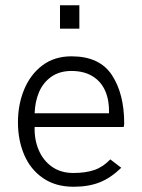

<svg xmlns="http://www.w3.org/2000/svg" viewBox="-20 -710 543 736"><path d="M48.8 -241.2Q48.8 -309.1 72.5 -366.7Q96.2 -424.3 142.3 -459.2Q188.5 -494.1 253.9 -494.1Q361.8 -494.1 408.9 -422.4Q456.1 -350.6 456.1 -236.8Q456.1 -233.9 455.3 -229.5Q454.6 -225.1 454.1 -223.1H112.8Q111.3 -175.3 128.2 -135.3Q145 -95.2 179 -71Q212.9 -46.9 261.2 -46.9Q308.1 -46.9 341.6 -58.3Q375 -69.8 402.8 -99.1L444.8 -66.9Q405.3 -28.3 362.5 -11.2Q319.8 5.9 262.2 5.9Q192.9 5.9 144.8 -27.3Q96.7 -60.5 72.8 -116.5Q48.8 -172.4 48.8 -241.2ZM397.9 -275.9Q399.4 -323.7 383.8 -360.4Q368.2 -397 335.2 -417.5Q302.2 -438 253.9 -438Q209 -438 177.5 -416.3Q146 -394.5 130.1 -357.9Q114.3 -321.3 112.8 -275.9ZM210 -600.1V-689.9H284.2V-600.1Z"/></svg>

Font: Acari Sans Light
Style: Regular
Weight: 300
Designer: Alfredo Marco Pradil and Stefan Peev
Foundry: Hanken Design Co.
Version: Version 1.045;January 11, 2019;FontCreator 11.5.0.2425 64-bi